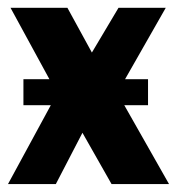

<svg xmlns="http://www.w3.org/2000/svg" viewBox="-29 -466 448 486"><path d="M30.3 -199.7H99.6L-8.8 0H112.3L179.7 -129.9L253.4 0H398.9L285.6 -199.7H345.7V-265.6H287.6L390.6 -446.3H271L203.6 -333L141.6 -446.3H-2.4L115.7 -229.5L99.6 -199.7H132.3L136.7 -191.4L148.4 -185.1L179.7 -129.9L206.5 -181.2L242.7 -186.5L250 -199.7H285.6L268.1 -231L287.6 -265.6H247.6L236.8 -272L203.6 -333L168.9 -274.4L136.7 -267.6L115.7 -229.5L132.3 -199.7H250L268.1 -231L249 -264.6L247.6 -265.6H30.3Z"/></svg>

Font: Roboto Flex Super Cond Bold
Style: Regular
Weight: 700
Width: 3
Designer: Berlow after Robertson
Foundry: Google
Version: Version 3.000